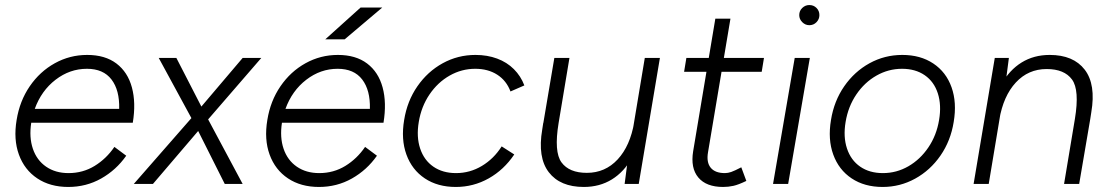

<svg xmlns="http://www.w3.org/2000/svg" viewBox="-20 -730 4405 762"><path d="M46 -254Q58 -329 98 -387.5Q138 -446 197.5 -479Q257 -512 326 -512Q397 -512 442 -478Q487 -444 503.5 -383Q520 -322 507 -243H104Q95 -185 110.5 -139.5Q126 -94 163 -68.5Q200 -43 252 -43Q309 -43 355.5 -71.5Q402 -100 434 -147L481 -112Q441 -55 381.5 -21.5Q322 12 251 12Q179 12 128 -22Q77 -56 55 -116.5Q33 -177 46 -254ZM325 -457Q257 -457 200.5 -413.5Q144 -370 118 -298H453Q455 -372 422.5 -414.5Q390 -457 325 -457Z M763 -288 943 -500H1017L786 -233L587 0H511ZM755 -233 610 -500H680L789 -288L943 0H872Z M1041 -254Q1053 -329 1093 -387.5Q1133 -446 1192.5 -479Q1252 -512 1321 -512Q1392 -512 1437 -478Q1482 -444 1498.5 -383Q1515 -322 1502 -243H1099Q1090 -185 1105.5 -139.5Q1121 -94 1158 -68.5Q1195 -43 1247 -43Q1304 -43 1350.5 -71.5Q1397 -100 1429 -147L1476 -112Q1436 -55 1376.5 -21.5Q1317 12 1246 12Q1174 12 1123 -22Q1072 -56 1050 -116.5Q1028 -177 1041 -254ZM1320 -457Q1252 -457 1195.5 -413.5Q1139 -370 1113 -298H1448Q1450 -372 1417.5 -414.5Q1385 -457 1320 -457ZM1411 -700H1497L1348 -574H1271Z M1584 -254Q1596 -329 1636.5 -387.5Q1677 -446 1737 -479Q1797 -512 1867 -512Q1914 -512 1953 -497.5Q1992 -483 2019.5 -455.5Q2047 -428 2061 -391L2006 -367Q1990 -410 1953.5 -433.5Q1917 -457 1866 -457Q1812 -457 1764.5 -430Q1717 -403 1684.5 -355Q1652 -307 1642 -246Q1632 -187 1647.5 -140.5Q1663 -94 1700 -68.5Q1737 -43 1790 -43Q1845 -43 1892.5 -71.5Q1940 -100 1971 -149L2021 -117Q1980 -56 1919.5 -22Q1859 12 1789 12Q1717 12 1666 -22Q1615 -56 1593 -116.5Q1571 -177 1584 -254Z M2471 -92 2539 -500H2599L2515 0H2459ZM2309 -44Q2382 -44 2431.5 -97.5Q2481 -151 2497 -245L2534 -241Q2520 -161 2488.5 -104.5Q2457 -48 2408.5 -18Q2360 12 2297 12Q2203 12 2158 -46.5Q2113 -105 2132 -216L2136 -242H2197Q2178 -127 2208.5 -85.5Q2239 -44 2309 -44ZM2180 -500H2240L2197 -242L2132 -216Z M2731 -130 2819 -656H2879L2790 -126Q2783 -86 2800.5 -64.5Q2818 -43 2857 -43Q2869 -43 2882 -47.5Q2895 -52 2922 -66L2942 -12Q2911 3 2891 7.5Q2871 12 2850 12Q2783 12 2751.5 -25.5Q2720 -63 2731 -130ZM2704 -500H3012L3003 -445H2695Z M3134 -500H3194L3108 0H3048ZM3152 -670Q3152 -687 3164 -698.5Q3176 -710 3192 -710Q3209 -710 3220.5 -698.5Q3232 -687 3232 -670Q3232 -654 3220.5 -642Q3209 -630 3192 -630Q3176 -630 3164 -642Q3152 -654 3152 -670Z M3278 -254Q3290 -329 3330.5 -387.5Q3371 -446 3431 -479Q3491 -512 3561 -512Q3633 -512 3684 -478Q3735 -444 3756.5 -383.5Q3778 -323 3765 -246Q3753 -171 3712.5 -112.5Q3672 -54 3612 -21Q3552 12 3483 12Q3411 12 3360 -22Q3309 -56 3287 -116.5Q3265 -177 3278 -254ZM3707 -254Q3717 -313 3702 -359.5Q3687 -406 3650 -431.5Q3613 -457 3560 -457Q3506 -457 3458.5 -430Q3411 -403 3378.5 -355Q3346 -307 3336 -246Q3326 -187 3341.5 -140.5Q3357 -94 3394 -68.5Q3431 -43 3484 -43Q3538 -43 3585 -70Q3632 -97 3664.5 -145Q3697 -193 3707 -254Z M3928 -500H3984L3972 -408L3904 0H3844ZM4246 -258H4307L4263 0H4203ZM4134 -456Q4061 -456 4011.5 -402.5Q3962 -349 3946 -255L3909 -259Q3923 -339 3954.5 -395.5Q3986 -452 4034.5 -482Q4083 -512 4146 -512Q4240 -512 4285 -453.5Q4330 -395 4311 -284L4307 -258H4246Q4265 -373 4234.5 -414.5Q4204 -456 4134 -456Z"/></svg>

Font: Oak Sans Light Italic
Style: Regular
Weight: 400
Italic angle: -9.5°
Foundry: Erik Kennedy, Walven
Version: Version 1.000;Glyphs 3.1.2 (3151)